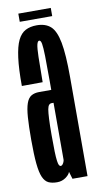

<svg xmlns="http://www.w3.org/2000/svg" viewBox="-79 -700 377 740"><g transform="rotate(-10 109.0 -330.0)"><path d="M83.5 3Q93.5 3 101.8 0.2Q110 -2.5 116.8 -7.2Q123.5 -12 128.2 -17.2Q133 -22.5 135 -28.5L143.5 0H202.5V-387.5Q202.5 -476.5 193.5 -523.5Q184.5 -570.5 164.5 -588.5Q144.5 -606.5 110 -606.5Q84.5 -606.5 66 -596.8Q47.5 -587 36 -563.2Q24.5 -539.5 18.8 -496.2Q13 -453 13.5 -386L95 -386.5Q95.5 -450.5 96.2 -485Q97 -519.5 100.2 -533Q103.5 -546.5 109.5 -546.5Q116 -546.5 118.5 -532.5Q121 -518.5 121.8 -484Q122.5 -449.5 122.5 -386.5V-351.5H75.5Q56.5 -351.5 44 -344Q31.5 -336.5 24.8 -317.2Q18 -298 15.5 -263.8Q13 -229.5 13 -175Q13 -117 16.5 -81.8Q20 -46.5 28.2 -28Q36.5 -9.5 50 -3.2Q63.5 3 83.5 3ZM108 -56.5Q104 -56.5 101.2 -61.2Q98.5 -66 96.8 -78.5Q95 -91 94.2 -115Q93.5 -139 93.5 -179Q93.5 -218.5 94.8 -243Q96 -267.5 98.2 -279.8Q100.5 -292 104.8 -296.5Q109 -301 115 -301H122.5V-78.5Q122.5 -74.5 120.2 -69.2Q118 -64 114.8 -60.2Q111.5 -56.5 108 -56.5ZM48.5 -631H175.5V-663H48.5Z"/></g></svg>

Font: Anybody UltraCondensed
Style: Regular
Weight: 400
Width: 1
Version: Version 1.113;gftools[0.9.25]